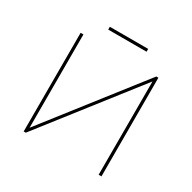

<svg xmlns="http://www.w3.org/2000/svg" viewBox="-177 -1001 1181 1180"><g transform="rotate(30 413.0 -411.0)"><path d="M137 -700H157V-38L674 -700H689V0H669V-662L152 0H137ZM274 -822H546V-802H274Z"/></g></svg>

Font: Montserrat
Style: Regular
Weight: 400
Designer: Julieta Ulanovsky
Foundry: Julieta Ulanovsky
Version: Version 8.000